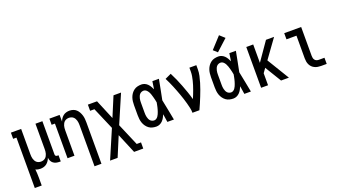

<svg xmlns="http://www.w3.org/2000/svg" viewBox="-73 -1459 4147 2344"><g transform="rotate(-20 2000.0 -287.0)"><path d="M67 205V-450H24V-530H157V-200Q157 -185 158.5 -170Q160 -155 164 -141Q168 -127 175.5 -113.5Q183 -100 194.5 -90.5Q206 -81 220.5 -76.5Q235 -72 250 -72Q265 -72 279.5 -76.5Q294 -81 305.5 -90.5Q317 -100 324.5 -113.5Q332 -127 336 -141Q340 -155 341.5 -170Q343 -185 343 -200V-530H433V-99Q433 -94 434.5 -88.5Q436 -83 440 -79Q444 -75 449.5 -73.5Q455 -72 460 -72H476V8H460Q439 8 418 3Q397 -2 380.5 -14.5Q364 -27 354.5 -46.5Q345 -66 344 -88Q336 -67 324 -49Q312 -31 295 -17.5Q278 -4 256.5 2Q235 8 214 8Q198 8 182 5Q166 2 151 -6Q154 21 155.5 48Q157 75 157 102V205Z M843 205V-330Q843 -345 841.5 -360Q840 -375 836 -389Q832 -403 824.5 -416.5Q817 -430 805.5 -439.5Q794 -449 779.5 -453.5Q765 -458 750 -458Q735 -458 720.5 -453.5Q706 -449 694.5 -439.5Q683 -430 675.5 -416.5Q668 -403 664 -389Q660 -375 658.5 -360Q657 -345 657 -330V0H567V-450H524V-530H657V-443Q664 -463 676 -481Q688 -499 705 -512.5Q722 -526 743.5 -532Q765 -538 786 -538Q810 -538 833.5 -530.5Q857 -523 874.5 -506.5Q892 -490 903.5 -469Q915 -448 922 -425Q929 -402 931 -378Q933 -354 933 -330V205Z M1045 205 1203 -163 1080 -450H1024V-530H1143L1250 -274L1357 -530H1455L1297 -163L1420 125H1476V205H1357L1250 -51L1143 205Z M1721 8Q1695 8 1670 2Q1645 -4 1624.5 -19Q1604 -34 1589 -55Q1574 -76 1565.5 -100Q1557 -124 1554 -149.5Q1551 -175 1551 -200V-330Q1551 -355 1554 -380.5Q1557 -406 1565.5 -430Q1574 -454 1589 -475Q1604 -496 1624.5 -511Q1645 -526 1670 -532Q1695 -538 1721 -538Q1743 -538 1763.5 -529Q1784 -520 1799.5 -504.5Q1815 -489 1826.5 -469.5Q1838 -450 1847 -430Q1851 -455 1854.5 -480Q1858 -505 1862 -530H1947Q1934 -465 1922 -399.5Q1910 -334 1896 -269Q1910 -202 1923 -134.5Q1936 -67 1949 0H1864Q1860 -26 1856 -52.5Q1852 -79 1848 -105Q1839 -84 1828 -64Q1817 -44 1801 -27.5Q1785 -11 1764 -1.5Q1743 8 1721 8ZM1721 -72Q1735 -72 1748 -80.5Q1761 -89 1769.5 -101Q1778 -113 1784 -126.5Q1790 -140 1795 -154Q1800 -168 1804 -182Q1808 -196 1811.5 -210.5Q1815 -225 1817.5 -239.5Q1820 -254 1823 -269Q1820 -288 1815.5 -306.5Q1811 -325 1806 -343.5Q1801 -362 1795 -380Q1789 -398 1779.5 -415Q1770 -432 1755 -445Q1740 -458 1721 -458Q1707 -458 1693.5 -452.5Q1680 -447 1670.5 -436.5Q1661 -426 1655.5 -413Q1650 -400 1646.5 -386Q1643 -372 1642 -358Q1641 -344 1641 -330V-200Q1641 -186 1642 -172Q1643 -158 1646.5 -144Q1650 -130 1655.5 -117Q1661 -104 1670.5 -93.5Q1680 -83 1693.5 -77.5Q1707 -72 1721 -72Z M2190 0Q2190 -33 2182.5 -65.5Q2175 -98 2166.5 -130Q2158 -162 2147.5 -194Q2137 -226 2126 -257Q2115 -288 2103 -319Q2091 -350 2078.5 -380.5Q2066 -411 2052 -441.5Q2038 -472 2023 -501L2103 -538Q2127 -492 2147.5 -445Q2168 -398 2186.5 -350Q2205 -302 2222 -253Q2239 -204 2252 -155Q2263 -180 2273.5 -206.5Q2284 -233 2293.5 -259.5Q2303 -286 2311.5 -312.5Q2320 -339 2326.5 -366Q2333 -393 2338 -421Q2343 -449 2343 -477V-530H2433V-477Q2433 -435 2424 -394Q2415 -353 2403 -312.5Q2391 -272 2376.5 -232.5Q2362 -193 2346.5 -154Q2331 -115 2314.5 -76.5Q2298 -38 2280 0Z M2721 8Q2695 8 2670 2Q2645 -4 2624.5 -19Q2604 -34 2589 -55Q2574 -76 2565.5 -100Q2557 -124 2554 -149.5Q2551 -175 2551 -200V-330Q2551 -355 2554 -380.5Q2557 -406 2565.5 -430Q2574 -454 2589 -475Q2604 -496 2624.5 -511Q2645 -526 2670 -532Q2695 -538 2721 -538Q2743 -538 2763.5 -529Q2784 -520 2799.5 -504.5Q2815 -489 2826.5 -469.5Q2838 -450 2847 -430Q2851 -455 2854.5 -480Q2858 -505 2862 -530H2947Q2934 -465 2922 -399.5Q2910 -334 2896 -269Q2910 -202 2923 -134.5Q2936 -67 2949 0H2864Q2860 -26 2856 -52.5Q2852 -79 2848 -105Q2839 -84 2828 -64Q2817 -44 2801 -27.5Q2785 -11 2764 -1.5Q2743 8 2721 8ZM2721 -72Q2735 -72 2748 -80.5Q2761 -89 2769.5 -101Q2778 -113 2784 -126.5Q2790 -140 2795 -154Q2800 -168 2804 -182Q2808 -196 2811.5 -210.5Q2815 -225 2817.5 -239.5Q2820 -254 2823 -269Q2820 -288 2815.5 -306.5Q2811 -325 2806 -343.5Q2801 -362 2795 -380Q2789 -398 2779.5 -415Q2770 -432 2755 -445Q2740 -458 2721 -458Q2707 -458 2693.5 -452.5Q2680 -447 2670.5 -436.5Q2661 -426 2655.5 -413Q2650 -400 2646.5 -386Q2643 -372 2642 -358Q2641 -344 2641 -330V-200Q2641 -186 2642 -172Q2643 -158 2646.5 -144Q2650 -130 2655.5 -117Q2661 -104 2670.5 -93.5Q2680 -83 2693.5 -77.5Q2707 -72 2721 -72ZM2735 -587 2684 -633 2818 -779 2882 -721Z M3082 0V-530H3172V-291L3338 -530H3443L3268 -288L3293 -247L3443 0H3341L3212 -212L3172 -156V0Z M3860 0Q3839 0 3818.5 -3.5Q3798 -7 3779 -16Q3760 -25 3745 -40Q3730 -55 3721 -74Q3712 -93 3708.5 -113.5Q3705 -134 3705 -155V-450H3575V-530H3795V-155Q3795 -141 3798 -127Q3801 -113 3810 -101.5Q3819 -90 3832.5 -85Q3846 -80 3860 -80H3934V0Z"/></g></svg>

Font: Iosevka Slab Medium
Style: Regular
Weight: 500
Monospace: yes
Designer: Belleve Invis
Foundry: Belleve Invis
Version: Version 11.1.1; ttfautohint (v1.8.3)